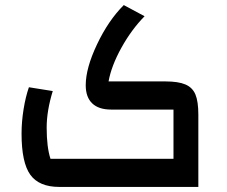

<svg xmlns="http://www.w3.org/2000/svg" viewBox="-20 -737 896 757"><path d="M65 -210Q65 -257 73 -306.5Q81 -356 94 -393L188 -378Q164 -300 164 -234Q164 -157 179 -111H664V-305H418Q369 -305 343.5 -329.5Q318 -354 318 -401Q318 -468 362.5 -562Q407 -656 468 -717L550 -673Q498 -620 458.5 -548.5Q419 -477 408 -416H632Q683 -416 711 -404Q739 -392 750.5 -364.5Q762 -337 762 -285V0H214Q134 0 99.5 -48Q65 -96 65 -210Z"/></svg>

Font: Changa Medium
Style: Regular
Weight: 500
Designer: Eduardo Rodriguez Tunni
Foundry: Eduardo Rodriguez Tunni
Version: Version 2.002; ttfautohint (v1.5) -l 8 -r 50 -G 150 -x 14 -H